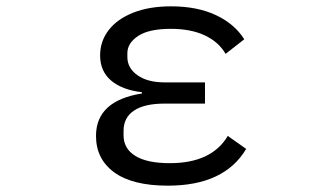

<svg xmlns="http://www.w3.org/2000/svg" viewBox="-20 -573 1040 606"><path d="M283 -144Q283 -255 428 -278V-282Q366 -289 331 -318.5Q296 -348 296 -398Q296 -443 323 -478Q350 -513 400.5 -533Q451 -553 520 -553Q602 -553 661 -525.5Q720 -498 751 -449L692 -403Q670 -441 626 -461.5Q582 -482 519 -482Q450 -482 416 -459.5Q382 -437 382 -405V-393Q382 -358 414 -335.5Q446 -313 499 -313H627V-246H499Q436 -246 403 -224Q370 -202 370 -160V-146Q370 -104 407 -81Q444 -58 516 -58Q648 -58 699 -144L757 -103Q688 13 510 13Q398 13 340.5 -29Q283 -71 283 -144Z"/></svg>

Font: IBM Plex Sans JP
Style: Regular
Weight: 400
Designer: Mike Abbink; Paul van der Laan; Pieter van Rosmalen; Wujin Sim; Yejin Wi; Jinhee Kim; Boomi Park; Yona Kim; Kichan Ma
Foundry: Sandoll Inc.
Version: Version 1.001